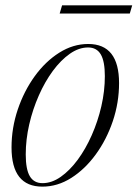

<svg xmlns="http://www.w3.org/2000/svg" viewBox="-20 -686 513 716"><path d="M309 -522Q424 -522 424 -376Q424 -303.5 400.8 -234.5Q377.5 -165.5 337.2 -110.2Q297 -55 245.8 -22.5Q194.5 10 138 10Q23 10 23 -136Q23 -208.5 46.2 -277.5Q69.5 -346.5 109.5 -401.8Q149.5 -457 201 -489.5Q252.5 -522 309 -522ZM138.5 -3Q173 -3 206.5 -26.5Q240 -50 269.8 -90.2Q299.5 -130.5 322.2 -182Q345 -233.5 358 -290Q371 -346.5 371 -402Q371 -457.5 355.8 -483.2Q340.5 -509 308.5 -509Q274 -509 240.5 -485.5Q207 -462 177.2 -421.8Q147.5 -381.5 124.8 -330Q102 -278.5 89 -222Q76 -165.5 76 -110Q76 -54.5 91.2 -28.8Q106.5 -3 138.5 -3ZM202.5 -635.5 211.5 -666H473L464 -635.5Z"/></svg>

Font: Newsreader 72pt Light
Style: Italic
Weight: 300
Italic angle: -17°
Designer: Hugues Gentile
Foundry: Production Type
Version: Version 1.003; ttfautohint (v1.8.3)